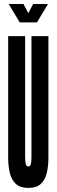

<svg xmlns="http://www.w3.org/2000/svg" viewBox="-20 -912 277 940"><path d="M119 8Q79 8 57.5 -11.8Q36 -31.5 28 -65.5Q20 -99.5 20 -141V-735H103V-141Q103 -120 106.2 -108.5Q109.5 -97 119 -97Q128 -97 131 -108.8Q134 -120.5 134 -141V-735H217V-141Q217 -99.5 209.2 -65.8Q201.5 -32 180.2 -12Q159 8 119 8ZM76.5 -802.5 22.5 -892.5H95L118.5 -847.5L142.5 -892.5H215L161 -802.5Z"/></svg>

Font: League Gothic Condensed
Style: Regular
Weight: 400
Width: 3
Designer: The League of Moveable Type
Version: Version 2.001